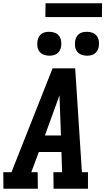

<svg xmlns="http://www.w3.org/2000/svg" viewBox="-25 -1152 645 1172"><path d="M206 0H-4L-5 -101H45L296 -735H434L475 -101H512V0H302L301 -101H354L350 -224H212L166 -101H205ZM347 -325 341 -490Q340 -510 339.5 -530Q339 -550 338 -570Q331 -550 323.5 -530Q316 -510 309 -490L249 -325ZM506 -812Q489 -812 472.5 -818Q456 -824 446 -837Q436 -850 433.5 -867.5Q431 -885 434 -903Q436 -915 442 -926.5Q448 -938 458.5 -945.5Q469 -953 481.5 -955.5Q494 -958 506 -958Q523 -958 539.5 -952Q556 -946 565.5 -933Q575 -920 578 -902.5Q581 -885 578 -867Q576 -855 569.5 -843.5Q563 -832 552.5 -824.5Q542 -817 530 -814.5Q518 -812 506 -812ZM276 -812Q259 -812 242.5 -818Q226 -824 216 -837Q206 -850 203.5 -867.5Q201 -885 204 -903Q206 -915 212 -926.5Q218 -938 228.5 -945.5Q239 -953 251.5 -955.5Q264 -958 276 -958Q293 -958 309.5 -952Q326 -946 335.5 -933Q345 -920 348 -902.5Q351 -885 348 -867Q346 -855 339.5 -843.5Q333 -832 322.5 -824.5Q312 -817 300 -814.5Q288 -812 276 -812ZM252 -1048 253 -1132H598L597 -1048Z"/></svg>

Font: Iosevka HT Extended
Style: Bold Italic
Weight: 700
Width: 7
Italic angle: -9°
Monospace: yes
Designer: Belleve Invis
Foundry: Belleve Invis
Version: Version 32.3.0; ttfautohint (v1.8.4)